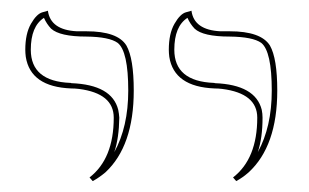

<svg xmlns="http://www.w3.org/2000/svg" viewBox="-20 -579 573 356"><path d="M151.9 -243.2 146 -250Q190.9 -284.7 190.9 -360.8Q190.9 -405.8 126.5 -414.1Q119.1 -415 111.8 -415Q36.6 -418 27.8 -473.6Q26.9 -480.5 26.9 -486.8Q26.9 -516.6 37.4 -534.9Q47.9 -553.2 58.6 -556.2L68.8 -559.1Q73.7 -523.4 122.6 -521Q129.4 -521 140.1 -521Q198.2 -521 214.4 -494.6Q228 -470.7 228 -411.1Q228 -308.1 175.3 -259.3Q163.6 -249.5 151.9 -243.2ZM418 -243.2 412.1 -250Q457 -284.7 457 -360.8Q457 -405.8 392.1 -414.1Q384.8 -415 377.9 -415Q302.7 -418 293.9 -473.6Q293 -480.5 293 -486.8Q293 -516.6 303.5 -534.9Q314 -553.2 324.7 -556.2L335 -559.1Q339.8 -523.4 388.7 -521Q395.5 -521 405.8 -521Q463.9 -521 480.5 -494.6Q494.1 -470.7 494.1 -411.1Q494.1 -308.1 440.9 -259.3Q429.7 -249.5 418 -243.2ZM191.9 -296.9Q217.8 -343.8 217.8 -411.1Q217.8 -483.9 198.2 -499.5Q182.6 -510.7 140.1 -511.2Q90.8 -511.2 74.7 -525.9Q66.4 -534.7 61.5 -545.9Q37.1 -530.3 37.1 -486.8Q37.1 -428.2 110.4 -425.3Q111.8 -425.3 112.3 -424.8Q187.5 -421.9 199.2 -375.5Q200.7 -368.2 201.2 -360.8Q200.7 -323.2 191.9 -296.9ZM458 -296.9Q483.9 -343.8 483.9 -411.1Q483.9 -483.9 464.4 -499.5Q448.7 -510.7 405.8 -511.2Q356.4 -511.2 340.8 -525.9Q332.5 -534.7 327.6 -545.9Q303.2 -530.3 303.2 -486.8Q303.2 -428.2 376.5 -425.3Q377.9 -425.3 378.4 -424.8Q453.6 -421.9 465.3 -375.5Q466.8 -368.2 466.8 -360.8Q466.8 -323.2 458 -296.9Z"/></svg>

Font: Linux Biolinum Outline O
Style: Bold
Weight: 700
Designer: Philipp H. Poll
Foundry: Philipp H. Poll
Version: Version 0.9.2